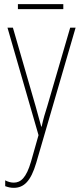

<svg xmlns="http://www.w3.org/2000/svg" viewBox="-20 -660 390 922"><path d="M284 -640H66V-616H284ZM16 -527 165 -11 129 116C106 195 79 217 46 217C32 217 18 213 5 206V234C19 239 31 242 46 242C95 242 128 210 154 122L343 -527H317L207 -150C196 -116 188 -89 180 -52H178C173 -71 169 -86 151 -150L42 -527Z"/></svg>

Font: Noto Sans Condensed Thin
Style: Regular
Weight: 100
Width: 3
Designer: Monotype Design Team
Foundry: Monotype Imaging Inc.
Version: Version 2.013